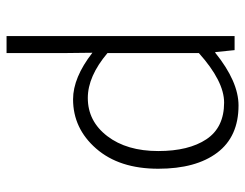

<svg xmlns="http://www.w3.org/2000/svg" viewBox="-101 -432 748 586"><g transform="rotate(90 273.0 -139.0)"><path d="M90 215V-481H133L139 -422H141Q229 -493 302 -493Q397 -493 446 -428Q495 -363 495 -248Q495 -129 433.5 -58.5Q372 12 283 12Q217 12 141 -47L142 41V215ZM279 -33Q350 -33 395.5 -92.5Q441 -152 441 -248Q441 -341 405 -395Q369 -449 293 -449Q228 -449 142 -372V-93Q213 -33 279 -33Z"/></g></svg>

Font: Assistant Light
Style: Regular
Weight: 300
Designer: Hebrew By Ben Nathan, Latin by Paul Hunt
Version: Version 2.001;PS 002.001;hotconv 1.0.88;makeotf.lib2.5.64775